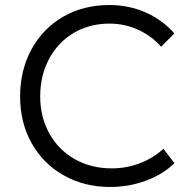

<svg xmlns="http://www.w3.org/2000/svg" viewBox="-20 -732 756 764"><path d="M60 -348Q60 -453 105.5 -536Q151 -619 231.5 -665.5Q312 -712 415 -712Q492 -712 558.5 -683Q625 -654 674 -599L621 -546Q583 -589 530 -613.5Q477 -638 415 -638Q336 -638 273.5 -601Q211 -564 175.5 -498Q140 -432 140 -348Q140 -266 176.5 -200.5Q213 -135 278 -98.5Q343 -62 425 -62Q484 -62 538 -83Q592 -104 630 -140L674 -83Q630 -39 562 -13.5Q494 12 418 12Q316 12 234 -34Q152 -80 106 -162Q60 -244 60 -348Z"/></svg>

Font: Lexend HM
Style: Regular
Weight: 400
Designer: Bonnie Shaver-Troup, Thomas Jockin, Octavio Pardo
Foundry: Lexend
Version: Version 1.091